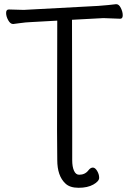

<svg xmlns="http://www.w3.org/2000/svg" viewBox="-20 -730 617 912"><path d="M323 -106V31Q323 62 331.5 81Q340 100 356 100Q384 100 400 79Q410 66 421 66Q432 66 441.5 82Q451 98 451 114.5Q451 131 423.5 146.5Q396 162 353.5 162Q311 162 290 141Q252 105 252 30L251 -108L252 -632L126 -625Q101 -624 77.5 -620.5Q54 -617 43 -616H42Q29 -616 19 -634Q9 -652 9 -668.5Q9 -685 22 -685L93 -683L447 -702Q470 -704 494 -706Q518 -708 530 -710H533Q545 -710 554 -692Q563 -674 563 -657.5Q563 -641 551 -641L471 -644L322 -636Z"/></svg>

Font: QiushuiShotai Bright
Style: Regular
Weight: 400
Designer: Christian Thalmann (Catharsis Fonts)
Version: Version 1.250;